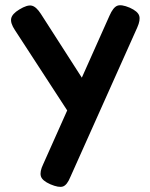

<svg xmlns="http://www.w3.org/2000/svg" viewBox="-20 -510 583 747"><path d="M176 207Q144 193 139 175.5Q134 158 148 129L406 -449Q420 -481 436 -487.5Q452 -494 485 -480Q516 -466 521.5 -449Q527 -432 514 -403L254 178Q241 210 225 215.5Q209 221 176 207ZM269 -38 38 -393Q20 -420 23.5 -438Q27 -456 55 -473Q86 -492 103.5 -488Q121 -484 139 -456L322 -171Z"/></svg>

Font: Fredoka Medium
Style: Regular
Weight: 500
Designer: Ben Nathan
Foundry: Milena B. Brandão, Ben Nathan
Version: Version 2.001